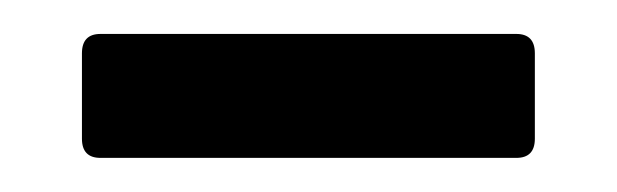

<svg xmlns="http://www.w3.org/2000/svg" viewBox="-20 -680 360 112"><path d="M27.8 -599.1V-648.9Q27.8 -660.2 38.6 -660.2H281.2Q292 -660.2 292 -648.9V-599.1Q292 -587.9 281.2 -587.9H38.6Q27.8 -587.9 27.8 -599.1Z"/></svg>

Font: UnifrakturMaguntia21
Style: Book
Weight: 400
Designer: j. 'mach' wust, Gerrit Ansmann, Georg Duffner, based on a font by Peter Wiegel, original typeface by Carl Albert Fahrenw
Version: Version 2017-03-19